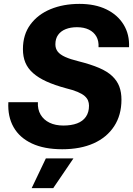

<svg xmlns="http://www.w3.org/2000/svg" viewBox="-20 -758 686 988"><path d="M300 10Q208 10 144.5 -19.5Q81 -49 50 -103.5Q19 -158 23 -232H175Q173 -195 189 -168Q205 -141 235 -126.5Q265 -112 306 -112Q347 -112 376.5 -123Q406 -134 422 -157Q438 -180 438 -214Q438 -228 433 -240.5Q428 -253 415.5 -264Q403 -275 379.5 -285Q356 -295 319 -304Q260 -320 218.5 -339Q177 -358 150 -382Q123 -406 110.5 -436Q98 -466 98 -505Q98 -580 136.5 -632Q175 -684 240.5 -711Q306 -738 389 -738Q469 -738 527 -710Q585 -682 616 -631.5Q647 -581 644 -515H487Q489 -547 476 -570Q463 -593 437.5 -605.5Q412 -618 376 -618Q343 -618 318 -608Q293 -598 279 -578.5Q265 -559 265 -530Q265 -508 277 -492.5Q289 -477 315.5 -465Q342 -453 383 -443Q447 -427 490 -408.5Q533 -390 558 -366Q583 -342 594 -312.5Q605 -283 605 -245Q605 -166 567.5 -108.5Q530 -51 462 -20.5Q394 10 300 10ZM143 210 216 57H358L254 210Z"/></svg>

Font: Mona Sans ExtraLight
Style: Bold Italic
Weight: 700
Italic angle: -11.6951°
Version: Version 2.000